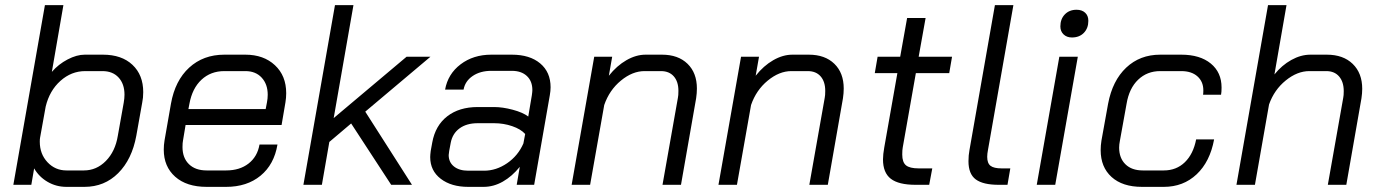

<svg xmlns="http://www.w3.org/2000/svg" viewBox="-20 -720 5379 748"><path d="M113 -64 102 0H32L155 -700H227L182 -440Q208 -470 243.5 -488.5Q279 -507 310 -507H381Q454 -507 496 -467.5Q538 -428 538 -361Q538 -339 534 -320L511 -191Q494 -99 440.5 -45.5Q387 8 309 8H239Q199 8 165.5 -11.5Q132 -31 113 -64ZM307 -56Q356 -56 392.5 -93Q429 -130 439 -191L462 -320Q465 -337 465 -351Q465 -393 442 -418Q419 -443 379 -443H312Q258 -443 215.5 -405Q173 -367 158 -305L136 -183Q135 -178 135 -168Q135 -120 165 -88Q195 -56 239 -56Z M618 -137Q618 -155 621 -173L646 -316Q662 -406 717 -456.5Q772 -507 854 -507H936Q1007 -507 1051 -466Q1095 -425 1095 -357Q1095 -339 1092 -321L1077 -233H703L693 -173Q691 -164 691 -147Q691 -105 716 -80.5Q741 -56 785 -56H861Q914 -56 948.5 -83Q983 -110 991 -157H1061Q1048 -79 995 -35.5Q942 8 861 8H785Q707 8 662.5 -31.5Q618 -71 618 -137ZM1015 -295 1020 -321Q1023 -336 1023 -351Q1023 -392 999.5 -417.5Q976 -443 936 -443H854Q801 -443 765 -409.5Q729 -376 718 -316L714 -295Z M1403 -285 1585 0H1504L1348 -239L1263 -167L1234 0H1162L1285 -700H1357L1280 -260L1564 -499H1657Z M1656 -108Q1656 -116 1658 -132L1664 -165Q1676 -231 1722.5 -267Q1769 -303 1841 -303H1905Q1938 -303 1977.5 -292.5Q2017 -282 2038 -266L2052 -349Q2054 -363 2054 -369Q2054 -404 2032.5 -424Q2011 -444 1974 -444H1894Q1851 -444 1821.5 -424Q1792 -404 1786 -371H1714Q1725 -432 1774.5 -469.5Q1824 -507 1894 -507H1974Q2044 -507 2084.5 -473Q2125 -439 2125 -380Q2125 -366 2122 -349L2061 0H1993L2005 -70Q1975 -33 1939 -12.5Q1903 8 1864 8H1804Q1738 8 1697 -23.5Q1656 -55 1656 -108ZM1866 -55Q1913 -55 1955.5 -84Q1998 -113 2019 -161L2026 -198Q2009 -217 1975.5 -228.5Q1942 -240 1905 -240H1841Q1798 -240 1770.5 -220Q1743 -200 1736 -164L1730 -132Q1728 -120 1728 -116Q1728 -88 1748.5 -71.5Q1769 -55 1804 -55Z M2295 -499H2365L2352 -425Q2383 -464 2420.5 -485.5Q2458 -507 2495 -507H2559Q2622 -507 2658.5 -471.5Q2695 -436 2695 -375Q2695 -357 2692 -337L2633 0H2561L2621 -339Q2623 -348 2623 -366Q2623 -402 2605 -422.5Q2587 -443 2555 -443H2491Q2444 -443 2399 -406Q2354 -369 2334 -311L2279 0H2207Z M2867 -499H2937L2924 -425Q2955 -464 2992.5 -485.5Q3030 -507 3067 -507H3131Q3194 -507 3230.5 -471.5Q3267 -436 3267 -375Q3267 -357 3264 -337L3205 0H3133L3193 -339Q3195 -348 3195 -366Q3195 -402 3177 -422.5Q3159 -443 3127 -443H3063Q3016 -443 2971 -406Q2926 -369 2906 -311L2851 0H2779Z M3420 -99Q3420 -118 3425 -146L3476 -435H3388L3399 -499H3487L3514 -650H3586L3559 -499H3689L3678 -435H3548L3497 -146Q3495 -136 3495 -118Q3495 -88 3509.5 -76Q3524 -64 3559 -64H3612L3600 0H3547Q3481 0 3450.5 -23.5Q3420 -47 3420 -99Z M3753 -92Q3753 -115 3757 -136L3856 -700H3928L3829 -136Q3826 -121 3826 -109Q3826 -84 3839 -74Q3852 -64 3882 -64H3916L3905 0H3871Q3810 0 3781.5 -21Q3753 -42 3753 -92Z M4111 -617Q4111 -646 4128.5 -664Q4146 -682 4174 -682Q4195 -682 4207.5 -670.5Q4220 -659 4220 -639Q4220 -610 4202.5 -592Q4185 -574 4156 -574Q4136 -574 4123.5 -586Q4111 -598 4111 -617ZM4107 -499H4179L4091 0H4019Z M4268 -135Q4268 -153 4271 -172L4297 -316Q4314 -406 4367.5 -456.5Q4421 -507 4500 -507H4582Q4655 -507 4697 -472.5Q4739 -438 4739 -379Q4739 -361 4737 -351H4667Q4668 -357 4668 -368Q4668 -402 4645 -422.5Q4622 -443 4582 -443H4500Q4449 -443 4414 -409.5Q4379 -376 4369 -316L4343 -172Q4340 -157 4340 -145Q4340 -104 4364.5 -80Q4389 -56 4432 -56H4514Q4563 -56 4596 -88Q4629 -120 4640 -177H4710Q4694 -90 4642 -41Q4590 8 4514 8H4429Q4353 8 4310.5 -30.5Q4268 -69 4268 -135Z M4920 -700H4992L4945 -430Q4974 -466 5011 -486.5Q5048 -507 5085 -507H5149Q5213 -507 5250 -471Q5287 -435 5287 -374Q5287 -357 5284 -337L5225 0H5153L5213 -339Q5215 -348 5215 -365Q5215 -401 5197 -422Q5179 -443 5147 -443H5081Q5034 -443 4989 -406.5Q4944 -370 4924 -313L4869 0H4797Z"/></svg>

Font: Bai Jamjuree
Style: Italic
Weight: 400
Italic angle: -10°
Version: Version 1.000; ttfautohint (v1.6)